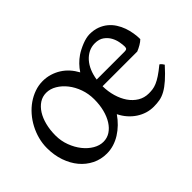

<svg xmlns="http://www.w3.org/2000/svg" viewBox="-83 -707 959 959"><g transform="rotate(-45 396.5 -227.5)"><path d="M578.1 -418Q554.7 -418 534.4 -408Q514.2 -397.9 498.3 -380.1Q482.4 -362.3 471.9 -337.6Q461.4 -313 457 -283.2H653.8Q664.6 -283.2 668.7 -286.9Q672.9 -290.5 672.9 -300.8Q672.9 -314 669.2 -334Q665.5 -354 655.3 -372.6Q645 -391.1 626.5 -404.5Q607.9 -418 578.1 -418ZM378.9 -222.2Q378.9 -261.2 366.5 -296.1Q354 -331.1 333.3 -357.4Q312.5 -383.8 286.1 -399.4Q259.8 -415 231.9 -415Q205.6 -415 183.8 -400.9Q162.1 -386.7 146.5 -362.1Q130.9 -337.4 122.3 -303.7Q113.8 -270 113.8 -231Q113.8 -192.4 127 -157.5Q140.1 -122.6 161.1 -96.2Q182.1 -69.8 208.5 -54.4Q234.9 -39.1 261.2 -39.1Q287.6 -39.1 309.1 -53Q330.6 -66.9 346.2 -91.6Q361.8 -116.2 370.4 -149.7Q378.9 -183.1 378.9 -222.2ZM753.9 -272Q744.1 -262.2 729.5 -253.7Q714.8 -245.1 699.2 -238.8H454.1Q454.6 -200.7 464.6 -166.5Q474.6 -132.3 492.4 -106.4Q510.3 -80.6 535.6 -65.2Q561 -49.8 592.8 -49.8Q606.4 -49.8 619.6 -51.5Q632.8 -53.2 648.7 -59.8Q664.6 -66.4 684.6 -79.6Q704.6 -92.8 731.9 -115.2Q738.3 -111.8 742.9 -105.5Q747.6 -99.1 750 -95.2Q717.8 -59.6 693.1 -37.8Q668.5 -16.1 647.2 -4.4Q626 7.3 606 11Q585.9 14.6 563 14.6Q538.6 14.6 515.9 7.6Q493.2 0.5 472.7 -12.9Q452.1 -26.4 435.1 -45.7Q418 -64.9 405.8 -89.8Q390.1 -66.9 370.4 -47.6Q350.6 -28.3 328.4 -14.4Q306.2 -0.5 281.7 7.1Q257.3 14.6 231.9 14.6Q190.4 14.6 155 -2.9Q119.6 -20.5 94 -51.3Q68.4 -82 53.7 -124.5Q39.1 -167 39.1 -216.8Q39.1 -249 47.4 -280.3Q55.7 -311.5 70.6 -339.6Q85.4 -367.7 106 -391.4Q126.5 -415 151.1 -432.1Q175.8 -449.2 203.6 -459Q231.4 -468.8 261.2 -468.8Q287.6 -468.8 311.8 -461.4Q335.9 -454.1 356.9 -440.9Q377.9 -427.7 394.8 -408.9Q411.6 -390.1 424.3 -366.7Q436.5 -385.3 451.9 -401.1Q467.3 -417 485.8 -429.7Q496.6 -437 510.5 -444.1Q524.4 -451.2 538.6 -456.8Q552.7 -462.4 566.7 -465.6Q580.6 -468.8 591.8 -468.8Q622.1 -468.8 645.8 -460Q669.4 -451.2 687.5 -436.3Q705.6 -421.4 718.3 -401.6Q731 -381.8 738.8 -359.9Q746.6 -337.9 750.2 -315.2Q753.9 -292.5 753.9 -272Z"/></g></svg>

Font: Noto Serif Devanagari
Style: Regular
Weight: 400
Designer: Monotype Design Team
Foundry: Monotype Imaging Inc.
Version: Version 1.01